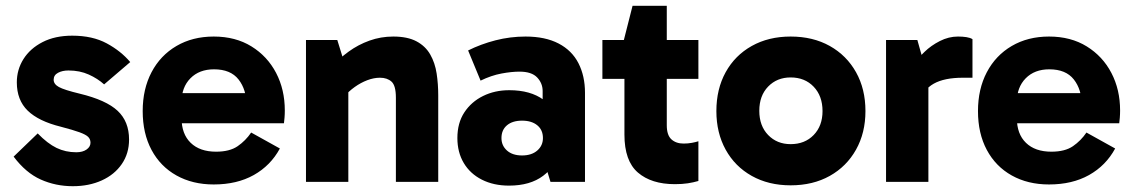

<svg xmlns="http://www.w3.org/2000/svg" viewBox="-20 -627 3903 662"><path d="M231 15Q172 15 120.5 -8Q69 -31 27 -87L110 -167Q144 -132 175 -117Q206 -102 243 -102Q265 -102 278.5 -111.5Q292 -121 292 -135Q292 -147 284 -155Q276 -163 254 -171Q232 -179 190 -190Q113 -209 75.5 -245.5Q38 -282 38 -343Q38 -387 61 -423.5Q84 -460 127 -482Q170 -504 229 -504Q299 -504 348 -477.5Q397 -451 429 -413L339 -336Q317 -356 286 -370Q255 -384 216 -384Q195 -384 180 -376Q165 -368 165 -352Q165 -337 183 -327Q201 -317 255 -304Q346 -282 385.5 -245Q425 -208 425 -146Q425 -98 400 -61.5Q375 -25 331 -5Q287 15 231 15Z M717 9Q644 9 588.5 -22Q533 -53 502.5 -110Q472 -167 472 -244Q472 -320 502.5 -378Q533 -436 588.5 -468.5Q644 -501 717 -501Q792 -501 847 -467Q902 -433 932 -375.5Q962 -318 962 -246Q962 -233 961 -221Q960 -209 959 -202H586V-306H847L830 -263Q830 -318 802.5 -353Q775 -388 718 -388Q667 -388 636.5 -357Q606 -326 606 -275V-220Q606 -165 637.5 -134.5Q669 -104 725 -104Q772 -104 799.5 -123Q827 -142 846 -170L945 -115Q913 -56 855 -23.5Q797 9 717 9Z M1336 -501Q1385 -501 1416 -484.5Q1447 -468 1463.5 -439Q1480 -410 1485.5 -373.5Q1491 -337 1491 -298V0H1345V-290Q1345 -332 1330 -345.5Q1315 -359 1290 -359Q1269 -359 1246.5 -350.5Q1224 -342 1203 -327Q1182 -312 1166 -293L1140 -367H1181V0H1035V-489H1143L1173 -392L1123 -396Q1149 -425 1182 -449Q1215 -473 1254 -487Q1293 -501 1336 -501Z M1735 13Q1682 13 1641.5 -7.5Q1601 -28 1579 -65Q1557 -102 1557 -151Q1557 -203 1581 -239.5Q1605 -276 1645.5 -296Q1686 -316 1736 -316Q1809 -316 1854 -283Q1899 -250 1914 -188L1851 -199V-313Q1851 -340 1832 -360Q1813 -380 1771 -380Q1744 -380 1709 -373.5Q1674 -367 1637 -349L1594 -453Q1638 -475 1688.5 -488Q1739 -501 1792 -501Q1860 -501 1906 -477Q1952 -453 1974.5 -409Q1997 -365 1997 -307V0H1878L1849 -95L1914 -115Q1898 -55 1853 -21Q1808 13 1735 13ZM1780 -91Q1813 -91 1832.5 -108Q1852 -125 1852 -151Q1852 -179 1832.5 -195Q1813 -211 1780 -211Q1747 -211 1728 -195Q1709 -179 1709 -151Q1709 -125 1728 -108Q1747 -91 1780 -91Z M2307 8Q2226 8 2179.5 -32Q2133 -72 2133 -163V-483L2131 -489L2161 -607H2279V-195Q2279 -161 2295 -146.5Q2311 -132 2337 -132Q2352 -132 2365.5 -134.5Q2379 -137 2388 -140V-3Q2371 2 2351.5 5Q2332 8 2307 8ZM2057 -355V-489H2388V-355Z M2706 12Q2630 12 2572 -20.5Q2514 -53 2482 -111Q2450 -169 2450 -244Q2450 -320 2482 -378Q2514 -436 2572 -468.5Q2630 -501 2706 -501Q2783 -501 2841 -468.5Q2899 -436 2931.5 -378Q2964 -320 2964 -244Q2964 -169 2931.5 -111Q2899 -53 2841 -20.5Q2783 12 2706 12ZM2706 -130Q2755 -130 2785.5 -161.5Q2816 -193 2816 -244Q2816 -296 2785.5 -328Q2755 -360 2706 -360Q2659 -360 2628.5 -328.5Q2598 -297 2598 -245Q2598 -193 2628.5 -161.5Q2659 -130 2706 -130Z M3143 -489 3181 -354V0H3035V-489ZM3149 -273 3124 -284V-397L3133 -409Q3145 -426 3167.5 -448Q3190 -470 3220.5 -485.5Q3251 -501 3283 -501Q3299 -501 3312 -499Q3325 -497 3333 -492V-359H3300Q3236 -359 3199.5 -338.5Q3163 -318 3149 -273Z M3597 9Q3524 9 3468.5 -22Q3413 -53 3382.5 -110Q3352 -167 3352 -244Q3352 -320 3382.5 -378Q3413 -436 3468.5 -468.5Q3524 -501 3597 -501Q3672 -501 3727 -467Q3782 -433 3812 -375.5Q3842 -318 3842 -246Q3842 -233 3841 -221Q3840 -209 3839 -202H3466V-306H3727L3710 -263Q3710 -318 3682.5 -353Q3655 -388 3598 -388Q3547 -388 3516.5 -357Q3486 -326 3486 -275V-220Q3486 -165 3517.5 -134.5Q3549 -104 3605 -104Q3652 -104 3679.5 -123Q3707 -142 3726 -170L3825 -115Q3793 -56 3735 -23.5Q3677 9 3597 9Z"/></svg>

Font: Gabarito
Style: Bold
Weight: 700
Designer: Leandro Assis / Alvaro Franca / Felipe Casaprima
Foundry: Naipe Foundry
Version: Version 1.000